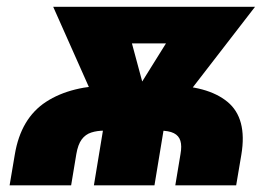

<svg xmlns="http://www.w3.org/2000/svg" viewBox="-20 -556 826 576"><path d="M8.8 0 24.4 -92.3Q42.5 -201.2 118.2 -250.5Q193.8 -299.8 316.4 -299.8H481.4Q602.5 -299.8 662.4 -250.5Q722.2 -201.2 704.1 -92.3L688.5 0H505.9L521.5 -93.8Q525.9 -118.2 521.2 -133.5Q516.6 -148.9 501.5 -156.5Q486.3 -164.1 459 -164.1H293.9Q271 -164.1 253.7 -158.4Q236.3 -152.8 225.1 -137.7Q213.9 -122.6 209 -93.8L193.4 0ZM261.7 0 298.3 -221.7H480L443.4 0ZM302.7 -168.9 139.6 -535.6H346.2L425.3 -242.2L396.5 -168.9ZM368.2 -168.9 365.2 -245.1 546.4 -535.6H745.1L461.9 -168.9ZM231 -425.8 249 -535.6H652.3L634.3 -425.8Z"/></svg>

Font: Inter 20pt Black
Style: Italic
Weight: 900
Italic angle: -9.3988°
Version: Version 4.001;git-66647c0bb